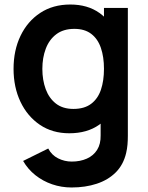

<svg xmlns="http://www.w3.org/2000/svg" viewBox="-20 -575 656 850"><path d="M296.8 255Q252 255 210.8 240.9Q169.7 226.8 136.6 200.5Q103.5 174.2 82.3 137.5L193.5 82.5Q208.8 111.8 237.2 126Q265.6 140.3 297.7 140.3Q335.2 140.3 364.5 127.2Q393.8 114.2 410 88.3Q426.3 62.5 425.5 24.2V-129.7H440.3V-540H546V25.8Q546 46.6 544.4 65.2Q542.8 83.8 538.5 102.2Q526.3 154.3 492.5 188.1Q458.7 221.8 408.3 238.4Q358 255 296.8 255ZM286.7 15Q211.8 15 156.5 -22.5Q101.1 -60.1 70.5 -124.6Q40 -189.2 40 -270.2Q40 -352.2 70.9 -416.5Q101.8 -480.8 158.1 -517.9Q214.5 -555 291.2 -555Q367.9 -555 420.3 -517.6Q472.7 -480.2 499.6 -415.8Q526.5 -351.3 526.5 -270.2Q526.5 -189.2 499.4 -124.7Q472.3 -60.2 419 -22.6Q365.7 15 286.7 15ZM305 -92.8Q353.5 -92.8 383.3 -115.3Q413.2 -137.7 426.8 -177.7Q440.3 -217.8 440.3 -270.2Q440.3 -322.8 426.7 -362.7Q413.1 -402.7 384.1 -424.9Q355.1 -447.2 309.2 -447.2Q260.5 -447.2 229.1 -423.3Q197.7 -399.5 182.6 -359.3Q167.5 -319.2 167.5 -270.2Q167.5 -220.7 182.3 -180.4Q197.2 -140.2 227.5 -116.5Q257.9 -92.8 305 -92.8Z"/></svg>

Font: Manrope ExtraLight
Style: Regular
Weight: 200
Designer: Mikhail Sharanda
Foundry: Mikhail Sharanda
Version: Version 4.505